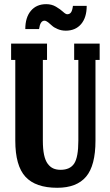

<svg xmlns="http://www.w3.org/2000/svg" viewBox="-20 -889 527 919"><path d="M294.9 -742.2Q273.9 -742.2 256.1 -749.8Q238.3 -757.3 229 -766.1Q219.7 -774.9 210 -782.5Q200.2 -790 192.9 -790Q172.4 -790 167 -750H101.1Q101.1 -805.7 127.9 -837.4Q154.8 -869.1 201.2 -869.1Q227.5 -869.1 248 -856.9Q268.6 -844.7 281.5 -832.8Q294.4 -820.8 301.8 -820.8Q313.5 -820.8 319.8 -829.6Q326.2 -838.4 329.1 -860.8H395Q395 -805.2 368.2 -773.7Q341.3 -742.2 294.9 -742.2ZM253.9 9.8Q150.4 9.8 101.8 -43Q53.2 -95.7 53.2 -215.8V-602.1H33.2V-680.2H205.1V-602.1H185.1V-215.8Q185.1 -175.8 190.9 -148.2Q196.8 -120.6 208.5 -105Q220.2 -89.4 235.1 -82.8Q250 -76.2 270 -76.2Q315.4 -76.2 335.2 -106.4Q355 -136.7 355 -215.8V-602.1H335V-680.2H457V-602.1H437V-215.8Q437 -96.7 392.1 -43.5Q347.2 9.8 253.9 9.8Z"/></svg>

Font: Margherita Black
Style: Regular
Weight: 900
Designer: James Puckett
Foundry: Dunwich Type Founders
Version: Version 1.008;hotconv 1.0.109;makeotfexe 2.5.65596